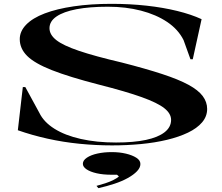

<svg xmlns="http://www.w3.org/2000/svg" viewBox="-20 -743 1158 1001"><path d="M564 15Q479 15 394 6.5Q309 -2 228 -20Q147 -38 73 -64L99 -289H112L185 -155Q208 -107 263.5 -72Q319 -37 401.5 -18.5Q484 0 585 0Q677 0 740.5 -13.5Q804 -27 838 -53.5Q872 -80 872 -118Q872 -151 836.5 -179Q801 -207 719 -236.5Q637 -266 495 -302Q340 -342 250 -377.5Q160 -413 121.5 -451.5Q83 -490 83 -539Q83 -580 116.5 -614.5Q150 -649 213 -673Q276 -697 364.5 -710Q453 -723 561 -723Q657 -723 743.5 -713.5Q830 -704 903.5 -686Q977 -668 1031 -643L985 -434H973L937 -534Q909 -590 851.5 -628.5Q794 -667 715 -687.5Q636 -708 542 -708Q447 -708 379 -695Q311 -682 274.5 -657Q238 -632 238 -596Q238 -562 273.5 -534Q309 -506 391.5 -478Q474 -450 615 -417Q740 -385 825.5 -357Q911 -329 962.5 -301Q1014 -273 1037 -242Q1060 -211 1060 -175Q1060 -136 1033.5 -105Q1007 -74 960 -51.5Q913 -29 850.5 -14Q788 1 715 8Q642 15 564 15ZM493 238 483 226Q506 220 529 212.5Q552 205 571 195.5Q590 186 600 177L590 168H561Q518 168 484.5 160.5Q451 153 431.5 140Q412 127 412 111Q412 93 433 79Q454 65 488 57.5Q522 50 563 50Q603 50 636.5 58Q670 66 691 79.5Q712 93 712 112Q712 131 694.5 149.5Q677 168 646.5 185Q616 202 576.5 215Q537 228 493 238Z"/></svg>

Font: Kalnia Expanded
Style: Regular
Weight: 400
Width: 7
Designer: Frida Medrano
Foundry: Frida Medrano
Version: Version 1.105